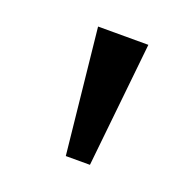

<svg xmlns="http://www.w3.org/2000/svg" viewBox="-66 -791 408 414"><g transform="rotate(20 138.0 -584.0)"><path d="M123.9 -441.1 93.8 -727.3H209.2L179.3 -441.1Z"/></g></svg>

Font: Inter Zeller Medium
Style: Regular
Weight: 500
Designer: Rasmus Andersson; Joe Bland
Foundry: zeller
Version: Version 3.015;git-dec3a8cb1